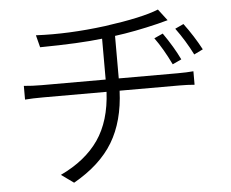

<svg xmlns="http://www.w3.org/2000/svg" viewBox="-54 -792 1084 900"><g transform="rotate(-5 488.5 -342.0)"><path d="M733.4 -614.3Q781.2 -545.9 809.6 -486.3L767.6 -466.8Q731.4 -542 692.4 -595.7ZM63.5 -362.3V-426.8Q102.5 -422.9 147.5 -422.9H448.2V-615.2Q342.8 -602.5 155.3 -600.6L140.6 -658.2Q292 -650.4 466.8 -672.9Q644.5 -697.3 720.7 -728.5L761.7 -674.8L713.9 -662.1Q601.6 -634.8 509.8 -623V-422.9H787.1Q830.1 -422.9 861.3 -425.8V-362.3Q830.1 -365.2 789.1 -365.2H508.8Q502.9 -221.7 443.8 -123.5Q384.8 -25.4 258.8 45.9L200.2 3.9Q318.4 -51.8 379.4 -140.1Q440.4 -228.5 447.3 -365.2H149.4Q97.7 -365.2 63.5 -362.3ZM793.9 -631.8 834 -650.4Q879.9 -588.9 914.1 -524.4L872.1 -503.9Q838.9 -570.3 793.9 -631.8Z"/></g></svg>

Font: Min Sans Light
Style: Regular
Weight: 300
Designer: Jinseong-Kim, NotoSansCJK, Nunito
Foundry: Jinseong-Kim
Version: Version 1.400;Glyphs 3.1.2 (3151)